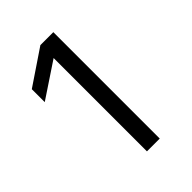

<svg xmlns="http://www.w3.org/2000/svg" viewBox="-207 -804 902 902"><g transform="rotate(-45 244.0 -353.5)"><path d="M314 0H229V-657L274 -650L53 -503V-589L228 -707H314Z"/></g></svg>

Font: 42dot Sans Light
Style: Regular
Weight: 400
Version: Version 1.000